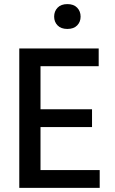

<svg xmlns="http://www.w3.org/2000/svg" viewBox="-20 -908 554 928"><path d="M175.8 -85.9V-293.9H424.8V-379.9H175.8V-587.9H457V-673.8H73.2V0H461.9V-85.9ZM241.7 -827.6Q241.7 -802.2 258.3 -785.2Q274.9 -768.1 305.7 -768.1Q336.4 -768.1 353 -785.2Q369.6 -802.2 369.6 -827.6Q369.6 -853.5 353 -870.8Q336.4 -888.2 305.7 -888.2Q274.9 -888.2 258.3 -870.8Q241.7 -853.5 241.7 -827.6Z"/></svg>

Font: FAU Chimera Medium
Style: Regular
Weight: 500
Version: Version 1.002;hotconv 1.0.117;makeotfexe 2.5.65602